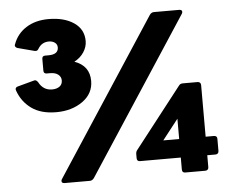

<svg xmlns="http://www.w3.org/2000/svg" viewBox="-52 -805 1046 867"><g transform="rotate(-5 470.5 -372.0)"><path d="M24 -436Q23 -438 23 -441Q23 -450 34 -453L108 -473L113 -474Q120 -474 127 -464Q147 -426 187 -426Q208 -426 221 -435.5Q234 -445 234 -463Q234 -479 221 -489.5Q208 -500 184 -500H169Q155 -500 155 -514V-567Q155 -581 169 -581H184Q229 -581 229 -613Q229 -627 218 -635Q207 -643 191 -643Q159 -643 142 -615Q136 -603 124 -606L48 -626Q41 -628 38 -633Q35 -638 38 -644Q55 -691 97 -717.5Q139 -744 198 -744Q269 -744 313 -714Q357 -684 357 -631Q357 -604 341 -580Q325 -556 298 -542Q366 -518 366 -449Q366 -392 317 -357Q268 -322 197 -322Q128 -322 85 -353Q42 -384 24 -436ZM207 0Q193 0 193 -10Q193 -15 196 -19L656 -723Q664 -734 675 -734H789Q803 -734 803 -724Q803 -720 800 -715L340 -11Q332 0 321 0ZM753 0Q739 0 739 -15V-69H554Q540 -69 540 -84V-102Q540 -113 546 -120L759 -393Q765 -402 777 -402H844Q851 -402 855 -398Q859 -394 859 -387V-153H896Q911 -153 911 -139V-84Q911 -77 907 -73Q903 -69 896 -69H859V-15Q859 -8 855 -4Q851 0 844 0ZM667 -153H739V-245Z"/></g></svg>

Font: LINE Seed Sans TH App ExtraBold
Style: Regular
Weight: 800
Designer: Dalton Maag Ltd | Thai characters by Cadson Demak Co.,Ltd.
Foundry: Dalton Maag Ltd
Version: Version 1.003